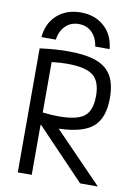

<svg xmlns="http://www.w3.org/2000/svg" viewBox="-103 -1042 806 1110"><g transform="rotate(10 300.0 -487.0)"><path d="M81 -728Q134 -735 173.5 -737.5Q213 -740 247 -740Q350 -740 412 -717.5Q474 -695 502.5 -645.5Q531 -596 531 -515Q531 -398 471 -346Q411 -294 270 -290L551 0H447L167 -293Q165 -293 163 -293V0H81ZM163 -366Q190 -363 212.5 -361.5Q235 -360 257 -360Q329 -360 371 -374.5Q413 -389 431.5 -423Q450 -457 450 -513Q450 -599 406 -633.5Q362 -668 253 -668Q232 -668 209.5 -666.5Q187 -665 163 -662ZM280 -974Q196 -974 141.5 -925Q87 -876 80 -794H164Q172 -846 203 -876Q234 -906 280 -906Q327 -906 357.5 -876Q388 -846 396 -794H480Q473 -876 418.5 -925Q364 -974 280 -974Z"/></g></svg>

Font: M PLUS Code Latin 60
Style: Regular
Weight: 400
Width: 7
Monospace: yes
Designer: Coji Morishita
Foundry: UNDERFOREST DESIGN
Version: Version 1.005; ttfautohint (v1.8.3)